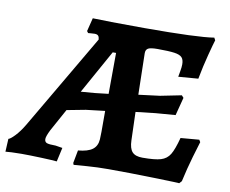

<svg xmlns="http://www.w3.org/2000/svg" viewBox="-102 -748 1016 849"><g transform="rotate(10 406.0 -323.0)"><path d="M374 -123 375 -157V-251L290 -241L206 -225L151 -125Q136 -95 136 -83Q136 -70 146 -66Q156 -62 186 -62L217 -57L203 6Q186 4 133.5 2Q81 0 44 0Q20 0 -0.5 1Q-21 2 -28 3L-25 -55Q-16 -57 3.5 -77.5Q23 -98 42 -130L292 -557Q291 -569 286 -574Q281 -579 270 -579Q261 -579 252.5 -578Q244 -577 241 -577L235 -585L250 -645Q270 -644 334 -643Q398 -642 483 -642Q722 -642 794 -654L800 -643Q795 -628 781 -574.5Q767 -521 756 -463L667 -456Q668 -462 671.5 -481Q675 -500 675 -513Q675 -534 665.5 -544Q656 -554 631.5 -557.5Q607 -561 556 -561Q525 -561 514 -555Q503 -549 503 -533L507 -347L602 -359L697 -378L706 -368L685 -287L596 -280L508 -270L512 -143Q513 -107 527 -91.5Q541 -76 573 -76Q629 -76 655.5 -84Q682 -92 696 -115Q710 -138 724 -191L807 -198L813 -188Q808 -173 792 -118Q776 -63 763 -4L753 7Q754 6 640.5 3Q527 0 434 0Q385 0 338.5 3.5Q292 7 279 8L276 0L287 -58Q331 -62 351.5 -77.5Q372 -93 374 -123ZM377 -328 378 -512H363L254 -316L316 -321Z"/></g></svg>

Font: Alegreya
Style: Bold Italic
Weight: 700
Italic angle: -7°
Designer: Juan Pablo del Peral
Foundry: Huerta Tipografica
Version: Version 2.007; ttfautohint (v1.6)